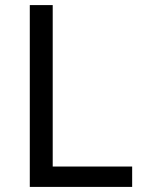

<svg xmlns="http://www.w3.org/2000/svg" viewBox="-20 -734 564 754"><path d="M97 0V-714H187V-80H499V0Z"/></svg>

Font: Noto Sans Bassa Vah
Style: Regular
Weight: 400
Designer: Monotype Design Team
Foundry: Monotype Imaging Inc.
Version: Version 2.002